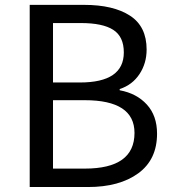

<svg xmlns="http://www.w3.org/2000/svg" viewBox="-20 -753 696 773"><path d="M99.6 0V-733.4H318.4Q436.5 -733.4 503.4 -689.9Q570.3 -646.5 570.3 -553.7Q570.3 -498 541.5 -454.6Q512.7 -411.1 461.9 -394.5V-389.6Q530.3 -377 571.3 -332Q612.3 -287.1 612.3 -214.8Q612.3 -110.4 536.6 -55.2Q460.9 0 334 0ZM193.4 -420.9H301.8Q478.5 -420.9 478.5 -542Q478.5 -605.5 436 -632.8Q393.6 -660.2 305.7 -660.2H193.4ZM193.4 -74.2H321.3Q521.5 -74.2 521.5 -217.8Q521.5 -349.6 321.3 -349.6H193.4Z"/></svg>

Font: Nasu
Style: Regular
Weight: 400
Designer: Ryoko NISHIZUKA (kana &amp; ideographs); Paul D. Hunt (Latin, Greek &amp; Cyrillic); Wenlong ZHANG (bopomofo); Sandoll C
Version: Version 2014.1215